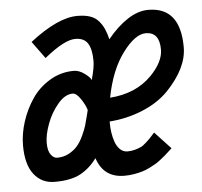

<svg xmlns="http://www.w3.org/2000/svg" viewBox="-43 -549 628 598"><g transform="rotate(-5 271.0 -250.5)"><path d="M70.8 -436.5Q158.7 -504.9 219.7 -504.9Q243.2 -504.9 259.5 -499.3Q275.9 -493.7 286.1 -481.7Q296.4 -469.7 302.2 -456.5Q308.1 -443.4 313 -423.8Q342.8 -460.9 376 -482.7Q409.2 -504.4 441.4 -504.4Q541.5 -504.4 541.5 -378.9Q541.5 -314 476.6 -246.1Q444.3 -212.9 395 -192.6Q345.7 -172.4 291.5 -168.5V-163.1Q291.5 -148.4 293.7 -133.5Q295.9 -118.7 301 -104Q306.2 -89.4 315.9 -80.1Q325.7 -70.8 339.4 -70.8Q351.6 -70.8 363 -74.2Q374.5 -77.6 381.1 -80.6Q387.7 -83.5 398.4 -93.3Q409.2 -103 411.6 -106Q414.1 -108.9 426.3 -122.1L476.1 -68.8Q474.6 -67.4 466.1 -59.6Q457.5 -51.8 453.4 -48.1Q449.2 -44.4 439 -36.4Q428.7 -28.3 421.1 -23.9Q413.6 -19.5 401.4 -13.4Q389.2 -7.3 377.9 -4.2Q366.7 -1 352.3 1.5Q337.9 3.9 322.8 3.9Q257.8 3.9 237.3 -58.6Q216.3 -29.3 186.5 -12.7Q156.7 3.9 105 3.9Q64.5 3.9 40.3 -26.9Q16.1 -57.6 16.1 -117.7Q16.1 -153.8 28.3 -191.7Q40.5 -229.5 62.3 -261.7Q84 -293.9 118.7 -314.7Q153.3 -335.4 193.8 -335.4Q210.4 -335.4 227.8 -322.5Q245.1 -309.6 247.1 -301.8Q257.8 -339.8 257.8 -360.4Q257.8 -397 246.3 -415.5Q234.9 -434.1 207 -434.1Q172.9 -434.1 109.9 -382.8ZM90.3 -119.1Q90.3 -94.7 99.1 -82.5Q107.9 -70.3 119.1 -70.3Q139.2 -70.3 155.8 -79.3Q172.4 -88.4 182.6 -100.3Q192.9 -112.3 201.7 -131.1Q210.4 -149.9 214.1 -162.1Q217.8 -174.3 221.9 -191.4Q226.1 -208.5 226.6 -210Q222.2 -225.6 209 -245.4Q195.8 -265.1 184.1 -265.1Q160.2 -265.1 137.7 -238.5Q115.2 -211.9 102.8 -178.2Q90.3 -144.5 90.3 -119.1ZM299.3 -242.2Q380.4 -248 429.7 -297.9Q470.2 -339.4 470.2 -377.9Q470.2 -432.6 427.2 -432.6Q394 -432.6 355 -380.4Q315.9 -328.1 299.3 -242.2Z"/></g></svg>

Font: Fantasque Sans Mono
Style: Italic
Weight: 400
Italic angle: -11°
Monospace: yes
Designer: Jany Belluz
Version: Version 1.8.0 ; ttfautohint (v1.8.2)